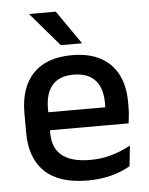

<svg xmlns="http://www.w3.org/2000/svg" viewBox="-51 -726 608 781"><g transform="rotate(-5 253.0 -336.0)"><path d="M276.5 11.5Q159.5 11.5 101.2 -44.2Q43 -100 43 -205V-285Q43 -388.5 97.2 -445.2Q151.5 -502 255.5 -502Q326 -502 373 -476.2Q420 -450.5 443.5 -403.5Q467 -356.5 467 -292V-273.5Q467 -256.5 465.5 -239Q464 -221.5 461.5 -205.5H371.5Q372.5 -231.5 372.8 -254.5Q373 -277.5 373 -296.5Q373 -337 360 -365Q347 -393 321 -407.8Q295 -422.5 255.5 -422.5Q197 -422.5 168.5 -389.2Q140 -356 140 -294.5V-248.5L140.5 -237V-193.5Q140.5 -166 148.8 -143.5Q157 -121 175.2 -104.8Q193.5 -88.5 222.5 -79.8Q251.5 -71 293 -71Q340 -71 381.2 -83Q422.5 -95 459 -115L450 -31.5Q417 -12 373.2 -0.2Q329.5 11.5 276.5 11.5ZM95 -205.5V-279H441.5V-205.5ZM206 -684 300.5 -548V-546.5H214.5L98 -682.5V-684Z"/></g></svg>

Font: Anek Bangla Medium Medium
Style: Regular
Weight: 500
Version: Version 1.003